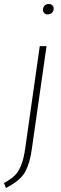

<svg xmlns="http://www.w3.org/2000/svg" viewBox="-72 -753 309 970"><path d="M168.9 -680.2Q158.2 -680.2 151.6 -686.8Q145 -693.4 145 -703.1Q145 -716.3 153.3 -724.6Q161.6 -732.9 174.8 -732.9Q185.5 -732.9 192.4 -726.3Q199.2 -719.7 199.2 -710Q199.2 -697.3 190.9 -688.7Q182.6 -680.2 168.9 -680.2ZM-42 196.8 -51.8 171.9Q-17.1 152.3 1.2 135Q19.5 117.7 33.4 85.2Q47.4 52.7 55.2 -2L128.9 -520H163.1L88.9 -1Q84 36.1 75.7 63.7Q67.4 91.3 57.6 110.6Q47.9 129.9 31.7 145.8Q15.6 161.6 -0.5 172.4Q-16.6 183.1 -42 196.8Z"/></svg>

Font: Fira Sans Compressed UltraLight
Style: Italic
Weight: 200
Width: 3
Italic angle: -8°
Designer: Carrois Corporate & Edenspiekermann AG
Foundry: Carrois Corporate GbR & Edenspiekermann AG
Version: Version 4.203;PS 004.203;hotconv 1.0.88;makeotf.lib2.5.64775